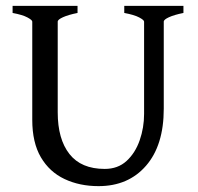

<svg xmlns="http://www.w3.org/2000/svg" viewBox="-20 -614 668 648"><path d="M599.1 -570.3Q567.9 -564 550.3 -555.9Q532.7 -547.9 532.7 -541V-247.1Q532.7 -123.5 472.9 -54.7Q413.1 14.2 312.5 14.2Q248.5 14.2 197.8 -9.8Q147 -33.7 117.9 -83.3Q88.9 -132.8 88.9 -209.5V-541Q88.9 -546.4 72.5 -555.2Q56.2 -564 22.5 -570.3V-594.2H241.7V-570.3Q210.4 -564 192.6 -555.9Q174.8 -547.9 174.8 -541V-234.9Q174.8 -144.5 214.4 -94.2Q253.9 -43.9 333.5 -43.9Q377.9 -43.9 407.2 -70.8Q436.5 -97.7 451.4 -140.4Q466.3 -183.1 466.3 -229.5V-541Q466.3 -546.4 449.7 -555.2Q433.1 -564 399.4 -570.3V-594.2H599.1Z"/></svg>

Font: Namdhinggo
Style: Regular
Weight: 400
Designer: Victor Gaultney
Foundry: SIL International
Version: Version 3.001